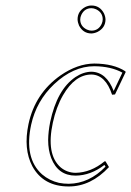

<svg xmlns="http://www.w3.org/2000/svg" viewBox="-20 -671 479 701"><path d="M314 -398.9Q253.9 -398.9 210 -323.2Q185.1 -279.8 172.9 -223.1Q147.9 -107.4 201.2 -60.1Q224.6 -40.5 255.9 -40Q312 -41 361.8 -82H365.2L377.9 -61Q312 9.8 231 9.8Q138.2 9.8 98.1 -64Q64.9 -127 84 -217.8Q107.9 -330.1 200.7 -395.5Q262.7 -438.5 324.2 -439Q395 -438.5 437 -411.1L439 -408.2L399.9 -326.2L389.2 -325.2Q365.2 -397.9 314 -398.9ZM263.2 -600.1Q263.2 -630.4 291.5 -645.5Q302.7 -650.9 314 -650.9Q344.2 -650.9 359.4 -622.6Q364.7 -611.3 365.2 -600.1Q365.2 -569.8 336.4 -554.7Q325.2 -549.3 314 -548.8Q283.7 -548.8 268.6 -577.6Q263.7 -588.9 263.2 -600.1ZM314 -409.2Q368.7 -407.7 395 -338.9L426.8 -405.8Q385.3 -428.7 324.2 -429.2Q247.6 -429.2 177.7 -363.8Q112.8 -302.2 93.8 -215.8Q67.4 -93.3 133.8 -34.2Q160.2 -11.7 195.3 -3.4Q212.9 0 231 0Q305.7 -1 365.2 -62.5L361.3 -68.8Q311 -30.3 255.9 -29.8Q191.9 -29.8 167 -93.8Q155.8 -123 155.8 -159.7Q156.2 -190.4 163.1 -225.1Q188 -343.8 255.4 -389.6Q284.2 -408.7 314 -409.2ZM272.9 -600.1Q272.9 -574.7 297.4 -563Q306.2 -559.1 314 -559.1Q339.4 -559.1 351.1 -583.5Q355 -592.3 355 -600.1Q355 -625.5 330.6 -637.2Q321.8 -641.1 314 -641.1Q288.6 -641.1 276.9 -616.7Q272.9 -607.9 272.9 -600.1Z"/></svg>

Font: Linux Biolinum Outline O
Style: Italic
Weight: 400
Italic angle: -12°
Designer: Philipp H. Poll
Foundry: Philipp H. Poll
Version: Version 0.6.2